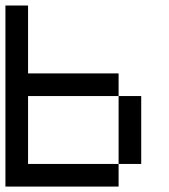

<svg xmlns="http://www.w3.org/2000/svg" viewBox="-20 -687 623 707"><path d="M0 0V-666.7H83.3V-416.7H416.7V-333.3H83.3V-83.3H416.7V0ZM416.7 -83.3V-333.3H500V-83.3Z"/></svg>

Font: Galmuri11 Regular
Style: Regular
Weight: 400
Designer: Minseo Lee (Quiple)
Version: Version 2.356;hotconv 1.1.0;makeotfexe 2.6.0 DEVELOPMENT